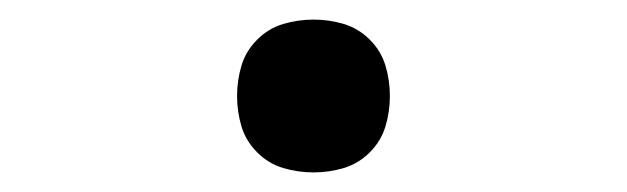

<svg xmlns="http://www.w3.org/2000/svg" viewBox="-20 -168 640 196"><path d="M300 8Q284 8 269 3.5Q254 -1 242.5 -12.5Q231 -24 226.5 -39Q222 -54 222 -70Q222 -86 226.5 -101Q231 -116 242.5 -127.5Q254 -139 269 -143.5Q284 -148 300 -148Q316 -148 331 -143.5Q346 -139 357.5 -127.5Q369 -116 373.5 -101Q378 -86 378 -70Q378 -54 373.5 -39Q369 -24 357.5 -12.5Q346 -1 331 3.5Q316 8 300 8Z"/></svg>

Font: Iosevka Mono
Style: Regular
Weight: 400
Designer: Belleve Invis
Foundry: Belleve Invis
Version: Version 11.1.1